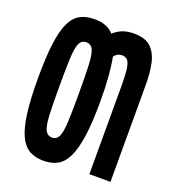

<svg xmlns="http://www.w3.org/2000/svg" viewBox="-133 -809 825 923"><g transform="rotate(20 280.0 -347.0)"><path d="M194 15Q152 15 122 -1.5Q92 -18 72.5 -58.5Q53 -99 43.5 -169.5Q34 -240 34 -348Q34 -456 43 -526Q52 -596 71 -636Q90 -676 120.5 -692.5Q151 -709 194 -709Q224 -709 248.5 -700.5Q273 -692 292 -671Q316 -692 340.5 -700.5Q365 -709 395 -709Q454 -709 483 -680.5Q512 -652 522 -604Q532 -556 532 -496.5Q532 -437 532 -375V0H424V-454Q424 -513 419 -542.5Q414 -572 403.5 -581.5Q393 -591 375 -591Q366 -591 355.5 -586Q345 -581 337 -570Q345 -530 349.5 -475Q354 -420 354 -348Q354 -240 344 -169.5Q334 -99 314.5 -58.5Q295 -18 265 -1.5Q235 15 194 15ZM194 -104Q218 -104 228.5 -126.5Q239 -149 241.5 -202Q244 -255 244 -348Q244 -441 241.5 -494Q239 -547 228.5 -569Q218 -591 194 -591Q170 -591 159.5 -569Q149 -547 146.5 -494Q144 -441 144 -348Q144 -255 146.5 -201.5Q149 -148 160 -126Q171 -104 194 -104Z"/></g></svg>

Font: Ubuntu Sans Mono
Style: Regular
Weight: 400
Monospace: yes
Designer: Dalton Maag Ltd
Foundry: Dalton Maag Ltd
Version: Version 1.006